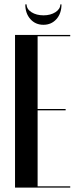

<svg xmlns="http://www.w3.org/2000/svg" viewBox="-20 -859 366 879"><path d="M48.8 -699V0H301.5V-6H152.2V-354H280.5V-360H152.2V-693H301.5V-699ZM256.2 -838.8H261.5Q261.5 -797.5 238.4 -771.5Q215.2 -745.5 178.8 -745.5Q142.3 -745.5 119 -771.6Q95.8 -797.7 95.8 -838.8H101.8Q101.8 -817.5 124.2 -803.1Q146.8 -788.8 179.5 -788.8Q211.2 -788.8 233.8 -803.2Q256.2 -817.8 256.2 -838.8Z"/></svg>

Font: Moniqa Black
Style: Regular
Weight: 900
Designer: Rajesh Rajput
Foundry: Rajesh Rajput
Version: Version 1.000